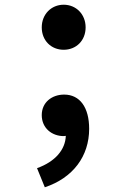

<svg xmlns="http://www.w3.org/2000/svg" viewBox="-20 -580 540 814"><path d="M250 -369C303 -369 343 -408 343 -464C343 -519 303 -560 250 -560C197 -560 157 -519 157 -464C157 -408 197 -369 250 -369ZM170 214C290 174 358 82 358 -34C358 -124 319 -179 252 -179C200 -179 157 -146 157 -92C157 -36 201 -3 250 -3L259 -4C257 54 215 105 137 133Z"/></svg>

Font: Noto Sans Mono CJK TC
Style: Bold
Weight: 700
Designer: Ryoko NISHIZUKA 西塚涼子 (kana, bopomofo & ideographs); Paul D. Hunt (Latin, Greek & Cyrillic); Sandoll Communications 산돌커뮤니
Foundry: Adobe
Version: Version 2.004;hotconv 1.0.118;makeotfexe 2.5.65603